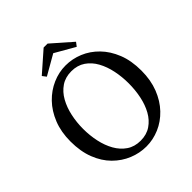

<svg xmlns="http://www.w3.org/2000/svg" viewBox="-233 -1008 1173 1173"><g transform="rotate(-45 353.5 -421.0)"><path d="M354 -35Q406 -35 443.5 -60.5Q481 -86 504.5 -128.5Q528 -171 539 -224.5Q550 -278 550 -335Q550 -391 539 -444.5Q528 -498 504.5 -541Q481 -584 443.5 -609.5Q406 -635 354 -635Q302 -635 264.5 -609.5Q227 -584 203 -541Q179 -498 167.5 -444.5Q156 -391 156 -335Q156 -278 167.5 -224.5Q179 -171 203 -128.5Q227 -86 264.5 -60.5Q302 -35 354 -35ZM354 15Q296 15 241 -7.5Q186 -30 142 -74Q98 -118 72.5 -183.5Q47 -249 47 -335Q47 -417 73 -482Q99 -547 142.5 -592Q186 -637 241 -661Q296 -685 354 -685Q412 -685 466.5 -662.5Q521 -640 564.5 -595.5Q608 -551 634 -486Q660 -421 660 -335Q660 -253 634.5 -188Q609 -123 565.5 -77.5Q522 -32 467 -8.5Q412 15 354 15ZM371 -857 502 -742 483 -717 354 -791 225 -717 206 -742 337 -857Z"/></g></svg>

Font: Source Serif 4
Style: Regular
Weight: 400
Designer: Frank Grießhammer
Foundry: Adobe
Version: Version 4.005;hotconv 1.1.0;makeotfexe 2.6.0